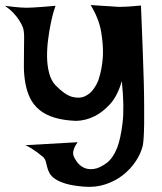

<svg xmlns="http://www.w3.org/2000/svg" viewBox="-55 -522 644 764"><path d="M-35.2 -499Q-15.6 -496.1 -0.5 -494.6Q14.6 -493.2 26.4 -492.2Q39.1 -491.2 50.8 -491.2Q61.5 -491.2 78.1 -492.2Q91.8 -493.2 113.8 -494.6Q135.7 -496.1 166 -499Q164.1 -495.1 158.2 -475.1Q152.3 -455.1 146.5 -426.3Q140.6 -397.5 136.2 -362.8Q131.8 -328.1 132.3 -294.4Q132.8 -260.7 140.6 -231Q148.4 -201.2 166 -182.6Q203.1 -144.5 231.9 -136.7Q260.7 -128.9 282.2 -138.7Q303.7 -148.4 317.4 -168Q331.1 -187.5 336.9 -204.1Q351.6 -249 354.5 -298.8Q356.4 -341.8 347.7 -394.5Q338.9 -447.3 305.7 -502Q331.1 -500 349.6 -499Q368.2 -498 381.8 -497.1Q397.5 -496.1 409.2 -495.1Q419.9 -494.1 434.6 -495.1Q447.3 -495.1 465.3 -496.6Q483.4 -498 505.9 -500Q509.8 -404.3 512.7 -329.6Q515.6 -254.9 517.1 -197.8Q518.6 -140.6 518.6 -99.1Q518.6 -57.6 518.6 -29.3Q517.6 38.1 512.7 59.6Q504.9 89.8 484.9 120.1Q464.8 150.4 434.6 174.3Q404.3 198.2 364.7 211.4Q325.2 224.6 278.3 220.7Q232.4 216.8 205.6 208.5Q178.7 200.2 163.6 189.5Q148.4 178.7 142.1 167Q135.7 155.3 132.8 143.1Q129.9 130.9 127 120.1Q124 109.4 115.2 101.6Q104.5 92.8 92.8 84Q82 76.2 69.8 68.4Q57.6 60.5 45.9 55.7L253.9 43.9Q245.1 55.7 241.2 65.4Q237.3 75.2 236.3 82Q235.4 90.8 237.3 96.7Q241.2 108.4 251.5 122.6Q261.7 136.7 278.3 145Q294.9 153.3 317.9 150.4Q340.8 147.5 370.1 126Q394.5 107.4 411.1 66.4Q424.8 31.2 432.6 -32.2Q440.4 -95.7 429.7 -199.2Q412.1 -138.7 381.8 -106.4Q351.6 -74.2 321.3 -59.6Q286.1 -42 248 -41Q197.3 -43 161.1 -54.2Q125 -65.4 101.6 -85Q78.1 -104.5 64.9 -131.3Q51.8 -158.2 45.9 -191.4Q40 -224.6 40 -258.3Q40 -292 40.5 -321.3Q41 -350.6 41 -374.5Q41 -398.4 36.1 -413.1Q30.3 -427.7 20.5 -442.4Q12.7 -455.1 -1.5 -470.2Q-15.6 -485.4 -35.2 -499Z"/></svg>

Font: Lakki Reddy
Style: Regular
Weight: 400
Designer: Appaji Ambarisha Darbha
Version: Version 1.0.4; ttfautohint (v1.2.42-39fb)